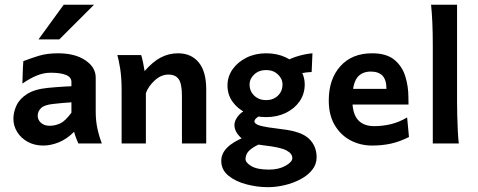

<svg xmlns="http://www.w3.org/2000/svg" viewBox="-20 -606 2017 811"><path d="M162.6 8.8Q126 8.8 97.4 -6.8Q68.8 -22.5 52.7 -48.3Q36.6 -74.2 36.6 -104Q36.6 -132.3 49.6 -160.4Q62.5 -188.5 94.5 -209Q126.5 -229.5 183.1 -234.9Q195.8 -236.3 216.1 -237.8Q236.3 -239.3 255.4 -240.5Q274.4 -241.7 281.7 -241.7V-259.8Q281.7 -280.3 258.5 -289.6Q235.4 -298.8 193.8 -298.8Q165 -298.8 136 -287.1Q106.9 -275.4 74.7 -252.9Q75.2 -265.1 75.9 -295.2Q76.7 -325.2 78.6 -347.7Q109.9 -359.9 144.3 -370.4Q178.7 -380.9 225.1 -380.9Q296.9 -380.9 340.6 -351.3Q384.3 -321.8 384.3 -278.3V-135.3Q384.3 -95.7 391.4 -63.2Q398.4 -30.8 410.2 0H311Q307.6 -7.8 302.2 -21Q296.9 -34.2 293 -49.3Q262.2 -18.6 228.5 -4.9Q194.8 8.8 162.6 8.8ZM189.5 -74.7Q212.4 -74.7 233.9 -84.5Q255.4 -94.2 281.7 -129.9V-173.8Q271 -173.3 245.1 -171.1Q219.2 -168.9 205.1 -167Q167 -163.1 153.1 -149.2Q139.2 -135.3 139.2 -117.2Q139.2 -99.6 153.1 -87.2Q167 -74.7 189.5 -74.7ZM142.6 -439.5 249 -585.9H377L230.5 -439.5Z M493.7 0Q493.7 0 493.7 -24.4Q493.7 -48.8 493.7 -85.7Q493.7 -122.6 493.7 -160.4Q493.7 -198.2 493.7 -225.1Q493.7 -278.8 487.5 -316.7Q481.4 -354.5 475.6 -373.5H576.2Q580.1 -362.8 584.5 -340.6Q588.9 -318.4 590.8 -305.7Q625.5 -345.7 659.4 -363.3Q693.4 -380.9 731.9 -380.9Q787.6 -380.9 819.3 -342.5Q851.1 -304.2 851.1 -228.5Q851.1 -210.4 851.1 -181.9Q851.1 -153.3 851.1 -122.1Q851.1 -90.8 851.1 -63Q851.1 -35.2 851.1 -17.6Q851.1 0 851.1 0H748.5Q748.5 0 748.5 -23.7Q748.5 -47.4 748.5 -81.8Q748.5 -116.2 748.5 -149.2Q748.5 -182.1 748.5 -201.2Q748.5 -252 734.9 -271.5Q721.2 -291 691.4 -291Q660.2 -291 633.1 -265.9Q606 -240.7 596.2 -212.4V0Z M1111.3 184.6Q1066.4 184.6 1020.8 172.6Q975.1 160.6 944.8 136Q914.6 111.3 914.6 73.2Q914.6 12.2 1014.2 -27.3Q1014.2 -27.3 1027.1 -25.6Q1040 -23.9 1057.1 -21.2Q1074.2 -18.6 1087.6 -14.9Q1101.1 -11.2 1102.1 -7.3Q1064.5 6.3 1046.4 19Q1028.3 31.7 1022.7 43.2Q1017.1 54.7 1017.1 65.9Q1017.1 81.1 1041.7 95.7Q1066.4 110.4 1116.7 110.4Q1157.2 110.4 1186 94.2Q1214.8 78.1 1214.8 62Q1214.8 42.5 1189.9 29.3Q1165 16.1 1096.7 8.3Q1023.4 0 996.8 -25.1Q970.2 -50.3 970.2 -78.6Q970.2 -95.2 984.6 -114.5Q999 -133.8 1025.4 -144.5L1111.8 -127.9Q1080.1 -120.1 1067.4 -110.8Q1054.7 -101.6 1054.7 -93.3Q1054.7 -82.5 1078.1 -75.4Q1101.6 -68.4 1171.9 -60.1Q1253.4 -50.8 1285.4 -19.8Q1317.4 11.2 1317.4 58.6Q1317.4 87.9 1298.8 111.3Q1280.3 134.8 1249.5 151.1Q1218.8 167.5 1182.6 176Q1146.5 184.6 1111.3 184.6ZM1104 -111.3Q1058.1 -111.3 1021.2 -128.4Q984.4 -145.5 962.6 -175.8Q940.9 -206.1 940.9 -245.1Q940.9 -282.7 962.6 -313.5Q984.4 -344.2 1021.2 -362.5Q1058.1 -380.9 1104 -380.9Q1150.4 -380.9 1187.3 -363.5Q1224.1 -346.2 1245.6 -316.4Q1267.1 -286.6 1267.1 -249Q1267.1 -209.5 1245.6 -178.2Q1224.1 -147 1187.3 -129.2Q1150.4 -111.3 1104 -111.3ZM1104 -183.1Q1134.3 -183.1 1153.8 -201.9Q1173.3 -220.7 1173.3 -249Q1173.3 -273.4 1153.8 -291.7Q1134.3 -310.1 1104 -310.1Q1073.7 -310.1 1054 -291.7Q1034.2 -273.4 1034.2 -249Q1034.2 -220.7 1054 -201.9Q1073.7 -183.1 1104 -183.1ZM1206.5 -281.7 1182.6 -344.2Q1207 -359.9 1240 -369.4Q1272.9 -378.9 1299.8 -380.9L1296.4 -301.8Q1276.4 -301.3 1254.2 -296.9Q1231.9 -292.5 1206.5 -281.7Z M1551.3 8.8Q1502.9 8.8 1461.4 -12.7Q1419.9 -34.2 1394.3 -76.7Q1368.7 -119.1 1368.7 -181.2Q1368.7 -272 1417.7 -326.4Q1466.8 -380.9 1551.3 -380.9Q1612.8 -380.9 1646 -353.3Q1679.2 -325.7 1692.1 -283.2Q1705.1 -240.7 1705.1 -194.8Q1705.1 -189.5 1705.3 -179.7Q1705.6 -169.9 1705.6 -164.6H1424.3V-230.5H1612.3Q1612.3 -269 1595.5 -286.4Q1578.6 -303.7 1546.4 -303.7Q1506.8 -303.7 1487.5 -276.4Q1468.3 -249 1468.3 -184.6Q1468.3 -126.5 1491.7 -99.9Q1515.1 -73.2 1560.5 -73.2Q1596.7 -73.2 1631.1 -81.5Q1665.5 -89.8 1699.7 -109.9L1707.5 -27.3Q1668 -7.3 1631.1 0.7Q1594.2 8.8 1551.3 8.8Z M1808.1 0V-413.6Q1808.1 -467.3 1806.2 -510.7Q1804.2 -554.2 1800.8 -585.9H1910.6V-173.8Q1910.6 -150.4 1911.4 -116.9Q1912.1 -83.5 1913.8 -51.8Q1915.5 -20 1918 0Z"/></svg>

Font: Harmattan
Style: Bold
Weight: 700
Designer: George W. Nuss III and SIL International
Foundry: SIL International
Version: Version 4.000